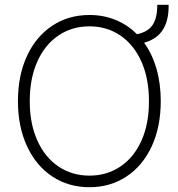

<svg xmlns="http://www.w3.org/2000/svg" viewBox="-20 -780 753 810"><path d="M587.9 -599.6Q622.1 -552.7 640.1 -490Q658.2 -427.2 658.2 -353.5Q658.2 -245.1 620.1 -162.8Q582 -80.6 513.7 -35.4Q445.3 9.8 357.4 9.8Q269 9.8 200.7 -35.4Q132.3 -80.6 94 -163.1Q55.7 -245.6 55.7 -353.5Q55.7 -461.9 94 -544.2Q132.3 -626.5 200.7 -671.6Q269 -716.8 357.4 -716.8Q416.5 -716.8 467.5 -696Q518.6 -675.3 557.6 -635.7Q604 -645 623.8 -674.6Q643.6 -704.1 643.6 -759.8H691.4Q692.4 -693.8 667 -654.3Q641.6 -614.7 587.9 -599.6ZM357.4 -668.9Q284.2 -668.9 227.1 -630.6Q169.9 -592.3 137.7 -520.8Q105.5 -449.2 105.5 -353.5Q105.5 -258.3 137.5 -187.3Q169.4 -116.2 226.6 -77.6Q283.7 -39.1 357.4 -39.1Q430.7 -39.1 487.8 -77.4Q544.9 -115.7 576.9 -187Q608.9 -258.3 608.4 -353.5Q608.4 -449.2 576.4 -520.5Q544.4 -591.8 487.5 -630.4Q430.7 -668.9 357.4 -668.9Z"/></svg>

Font: Pretendard Std ExtraLight
Style: Regular
Weight: 200
Designer: Base glyphs from Inter by Rasmus Andersson; Hangeul glyphs from Noto Sans CJK(Source Han Sans) by Jang Soo-young and Kan
Foundry: Kil Hyung-jin
Version: Version 1.309